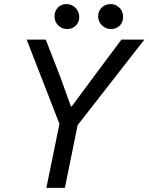

<svg xmlns="http://www.w3.org/2000/svg" viewBox="-20 -912 721 932"><path d="M205.1 0 268.6 -310.5 109.4 -719.7H202.1L272.5 -539.1L324.2 -395.5H328.1L434.6 -539.1L569.3 -719.7H680.7L356.9 -304.7L294.9 0ZM519.5 -771Q493.7 -771 475.1 -788.8Q456.5 -806.6 456.5 -832Q456.5 -857.9 473.4 -875Q490.2 -892.1 516.6 -892.1Q541.5 -892.1 559.3 -875Q577.1 -857.9 577.6 -830.1Q577.6 -803.7 561 -787.4Q544.4 -771 519.5 -771ZM305.7 -771Q280.3 -771 262.5 -788.8Q244.6 -806.6 244.6 -832Q244.6 -857.9 260.7 -875Q276.9 -892.1 301.8 -892.1Q329.1 -892.1 346.9 -873.5Q364.7 -855 364.7 -829.1Q364.7 -805.2 348.1 -788.1Q331.5 -771 305.7 -771Z"/></svg>

Font: Reddit Sans
Style: Italic
Weight: 400
Italic angle: -11.25°
Designer: Stephen Hutchings
Version: Version 1.013